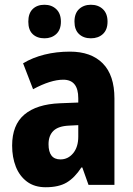

<svg xmlns="http://www.w3.org/2000/svg" viewBox="-20 -777 558 807"><path d="M274 -560Q363 -560 412 -510.5Q461 -461 461 -363V0H352L326 -73H322Q294 -30 260.5 -10Q227 10 172 10Q125 10 93.5 -13.5Q62 -37 46.5 -76.5Q31 -116 31 -165Q31 -252 82.5 -295.5Q134 -339 232 -343L309 -346V-364Q309 -442 246 -442Q193 -442 119 -402L77 -511Q117 -535 167 -547.5Q217 -560 274 -560ZM270 -249Q225 -247 204.5 -227Q184 -207 184 -171Q184 -107 234 -107Q266 -107 287.5 -133Q309 -159 309 -203V-251ZM99 -686Q99 -721 117.5 -739Q136 -757 167 -757Q197 -757 216.5 -738.5Q236 -720 236 -686Q236 -652 216.5 -634Q197 -616 167 -616Q136 -616 117.5 -633.5Q99 -651 99 -686ZM293 -686Q293 -721 312.5 -739Q332 -757 362 -757Q393 -757 412.5 -738.5Q432 -720 432 -686Q432 -652 412.5 -634Q393 -616 362 -616Q331 -616 312 -634Q293 -652 293 -686Z"/></svg>

Font: Noto Sans Ethiopic Condensed ExtraBold
Style: Regular
Weight: 800
Width: 3
Designer: Monotype Design Team
Foundry: Monotype Imaging Inc.
Version: Version 2.102; ttfautohint (v1.8.4.7-5d5b)